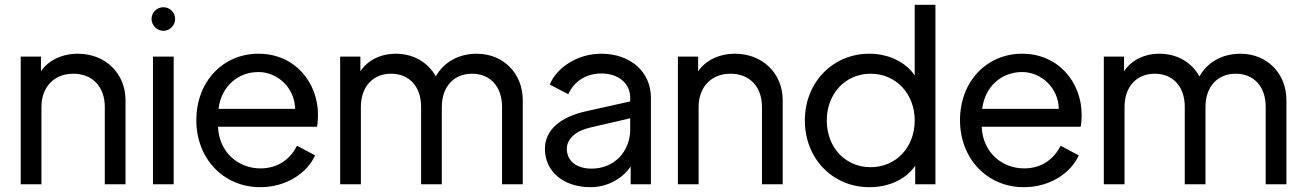

<svg xmlns="http://www.w3.org/2000/svg" viewBox="-20 -765 5416 797"><path d="M303 -542C418 -542 501 -460 501 -349C501 -349 501 0 501 0C501 0 415 0 415 0C415 0 415 -321 415 -321C415 -405 364 -459 284 -459C205 -459 152 -404 152 -321C152 -321 152 0 152 0C152 0 66 0 66 0C66 0 66 -530 66 -530C66 -530 150 -530 150 -530C150 -530 150 -469 150 -469C181 -515 238 -542 303 -542Z M615 0C615 0 615 -530 615 -530C615 -530 701 -530 701 -530C701 -530 701 0 701 0C701 0 615 0 615 0ZM658 -735C631 -735 609 -713 609 -686C609 -660 632 -637 658 -637C685 -637 707 -660 707 -686C707 -713 686 -735 658 -735Z M1300 -288C1300 -273 1299 -256 1296 -239C1296 -239 885 -239 885 -239C889 -134 968 -66 1061 -66C1136 -66 1185 -106 1213 -160C1213 -160 1288 -120 1288 -120C1255 -47 1169 12 1060 12C908 12 795 -106 795 -266C795 -426 905 -542 1053 -542C1204 -542 1300 -423 1300 -288ZM887 -313C887 -313 1205 -313 1205 -313C1204 -401 1131 -466 1053 -466C970 -466 899 -409 887 -313Z M1959 -542C2069 -542 2150 -461 2150 -349C2150 -349 2150 0 2150 0C2150 0 2064 0 2064 0C2064 0 2064 -321 2064 -321C2064 -406 2015 -459 1939 -459C1864 -459 1814 -405 1814 -321C1814 -321 1814 0 1814 0C1814 0 1728 0 1728 0C1728 0 1728 -321 1728 -321C1728 -406 1679 -459 1603 -459C1528 -459 1478 -405 1478 -321C1478 -321 1478 0 1478 0C1478 0 1392 0 1392 0C1392 0 1392 -530 1392 -530C1392 -530 1476 -530 1476 -530C1476 -530 1476 -469 1476 -469C1506 -515 1560 -542 1623 -542C1696 -542 1757 -506 1789 -448C1823 -508 1885 -542 1959 -542Z M2476 -542C2597 -542 2682 -467 2682 -359C2682 -359 2682 0 2682 0C2682 0 2598 0 2598 0C2598 0 2598 -74 2598 -74C2562 -21 2499 12 2431 12C2318 12 2242 -54 2242 -147C2242 -225 2305 -279 2412 -303C2412 -303 2596 -344 2596 -344C2596 -344 2596 -359 2596 -359C2596 -420 2546 -460 2476 -460C2412 -460 2362 -426 2339 -374C2339 -374 2262 -414 2262 -414C2292 -486 2378 -542 2476 -542ZM2436 -65C2529 -65 2596 -135 2596 -228C2596 -228 2596 -274 2596 -274C2596 -274 2432 -236 2432 -236C2372 -223 2333 -190 2333 -147C2333 -97 2373 -65 2436 -65Z M3031 -542C3146 -542 3229 -460 3229 -349C3229 -349 3229 0 3229 0C3229 0 3143 0 3143 0C3143 0 3143 -321 3143 -321C3143 -405 3092 -459 3012 -459C2933 -459 2880 -404 2880 -321C2880 -321 2880 0 2880 0C2880 0 2794 0 2794 0C2794 0 2794 -530 2794 -530C2794 -530 2878 -530 2878 -530C2878 -530 2878 -469 2878 -469C2909 -515 2966 -542 3031 -542Z M3777 -745C3777 -745 3863 -745 3863 -745C3863 -745 3863 0 3863 0C3863 0 3779 0 3779 0C3779 0 3779 -77 3779 -77C3740 -20 3669 12 3589 12C3438 12 3321 -105 3321 -265C3321 -425 3439 -542 3588 -542C3668 -542 3739 -508 3777 -452C3777 -452 3777 -745 3777 -745ZM3594 -71C3699 -71 3777 -153 3777 -265C3777 -376 3699 -459 3594 -459C3489 -459 3412 -376 3412 -265C3412 -153 3489 -71 3594 -71Z M4470 -288C4470 -273 4469 -256 4466 -239C4466 -239 4055 -239 4055 -239C4059 -134 4138 -66 4231 -66C4306 -66 4355 -106 4383 -160C4383 -160 4458 -120 4458 -120C4425 -47 4339 12 4230 12C4078 12 3965 -106 3965 -266C3965 -426 4075 -542 4223 -542C4374 -542 4470 -423 4470 -288ZM4057 -313C4057 -313 4375 -313 4375 -313C4374 -401 4301 -466 4223 -466C4140 -466 4069 -409 4057 -313Z M5129 -542C5239 -542 5320 -461 5320 -349C5320 -349 5320 0 5320 0C5320 0 5234 0 5234 0C5234 0 5234 -321 5234 -321C5234 -406 5185 -459 5109 -459C5034 -459 4984 -405 4984 -321C4984 -321 4984 0 4984 0C4984 0 4898 0 4898 0C4898 0 4898 -321 4898 -321C4898 -406 4849 -459 4773 -459C4698 -459 4648 -405 4648 -321C4648 -321 4648 0 4648 0C4648 0 4562 0 4562 0C4562 0 4562 -530 4562 -530C4562 -530 4646 -530 4646 -530C4646 -530 4646 -469 4646 -469C4676 -515 4730 -542 4793 -542C4866 -542 4927 -506 4959 -448C4993 -508 5055 -542 5129 -542Z"/></svg>

Font: Preevio_Regular
Style: Regular
Weight: 500
Designer: Gumpita Rahayu
Foundry: Tokotype Studio
Version: ""